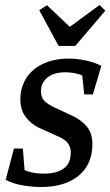

<svg xmlns="http://www.w3.org/2000/svg" viewBox="-20 -744 444 773"><path d="M144 9Q112 9 72.5 2.5Q33 -4 3 -20L36 -146H72L79 -59Q93 -53 111.5 -49Q130 -45 158 -45Q208 -45 236.5 -65.5Q265 -86 265 -131Q265 -150 254 -166.5Q243 -183 211 -196L134 -231Q105 -245 83.5 -273Q62 -301 62 -344Q62 -392 85.5 -429Q109 -466 153 -487Q197 -508 258 -508Q289 -508 323.5 -501Q358 -494 388 -479L354 -364H319L311 -440Q300 -446 280 -449.5Q260 -453 244 -453Q196 -453 170.5 -431.5Q145 -410 145 -377Q145 -352 158 -338.5Q171 -325 198 -312L273 -277Q307 -261 329.5 -234.5Q352 -208 352 -164Q352 -83 297 -37Q242 9 144 9ZM216 -559 138 -703 169 -723 261 -636 381 -724 404 -701 283 -559Z"/></svg>

Font: Manuale Medium
Style: Italic
Weight: 500
Italic angle: -11°
Version: Version 1.002